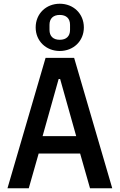

<svg xmlns="http://www.w3.org/2000/svg" viewBox="-20 -1008 640 1028"><path d="M581 0 377 -698H224L20 0H134L187 -186H409L462 0ZM388 -279H208L294 -585H302ZM300 -735C373 -735 429 -788 429 -861C429 -935 373 -988 300 -988C227 -988 171 -935 171 -861C171 -788 227 -735 300 -735ZM300 -795C265 -795 245 -814 245 -848V-875C245 -909 265 -928 300 -928C335 -928 355 -909 355 -875V-848C355 -814 335 -795 300 -795Z"/></svg>

Font: IBM Plex Mono Medm
Style: Regular
Weight: 500
Monospace: yes
Designer: Mike Abbink, Paul van der Laan, Pieter van Rosmalen
Foundry: Bold Monday
Version: Version 2.004